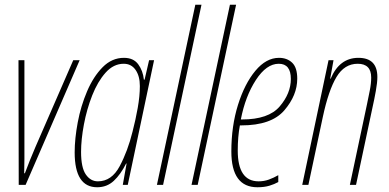

<svg xmlns="http://www.w3.org/2000/svg" viewBox="-20 -780 1639 810"><path d="M59 0H88L316 -526H289L130 -161Q105 -103 85 -49H82Q83 -82 83 -109.5Q83 -137 83 -165V-526H58Z M393 -15Q362 -15 342 -44Q322 -73 322 -139Q322 -191 334 -255Q346 -319 369 -377.5Q392 -436 425.5 -473.5Q459 -511 502 -511Q534 -511 552 -485Q570 -459 570 -417Q570 -375 561 -324.5Q552 -274 539 -224Q519 -143 485 -79Q451 -15 393 -15ZM390 10Q431 10 460 -17Q489 -44 512 -90H514L498 0H519L630 -526H609L590 -444H587Q583 -482 563 -509Q543 -536 503 -536Q452 -536 413 -496.5Q374 -457 347.5 -395Q321 -333 308 -264Q295 -195 295 -137Q295 10 390 10Z M642 0 804 -760H830L668 0Z M788 0 950 -760H976L814 0Z M1066 10Q1095 10 1116.5 3.5Q1138 -3 1154 -12V-41Q1135 -30 1114.5 -22.5Q1094 -15 1071 -15Q983 -15 983 -145Q983 -203 992 -251H998Q1125 -251 1179.5 -314.5Q1234 -378 1234 -448Q1234 -495 1212.5 -515.5Q1191 -536 1157 -536Q1103 -536 1057.5 -481.5Q1012 -427 984 -337.5Q956 -248 956 -141Q956 10 1066 10ZM996 -276Q1015 -374 1059.5 -442.5Q1104 -511 1156 -511Q1207 -511 1207 -447Q1207 -386 1160 -331Q1113 -276 1001 -276Z M1255 0H1281L1342 -287Q1366 -399 1399.5 -455Q1433 -511 1489 -511Q1546 -511 1546 -453Q1546 -428 1540 -398Q1534 -368 1528 -339L1456 0H1482L1552 -329Q1559 -360 1565.5 -396Q1572 -432 1572 -455Q1572 -536 1492 -536Q1412 -536 1375 -448H1373L1387 -526H1366Z"/></svg>

Font: Noto Sans Display Condensed Thin
Style: Italic
Weight: 250
Width: 3
Italic angle: -12°
Designer: Monotype Design Team
Foundry: Monotype Imaging Inc.
Version: Version 1.900